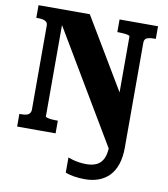

<svg xmlns="http://www.w3.org/2000/svg" viewBox="-99 -793 965 1106"><g transform="rotate(10 383.5 -239.5)"><path d="M668 13Q668 68 654 109.5Q640 151 614.5 177.5Q589 204 553 217.5Q517 231 472 231Q438 231 408.5 226Q379 221 358 213V124Q369 128 385.5 133Q402 138 423 141Q444 144 466 144Q502 144 527 131.5Q552 119 565 90.5Q578 62 578 14V-70L609 86L165 -661L189 -665V-86Q189 -83 198.5 -80Q208 -77 221.5 -75.5Q235 -74 248 -74H261V0H36V-74H47Q63 -74 76 -77Q89 -80 96 -89Q103 -98 103 -111V-601Q103 -616 96 -623Q89 -630 76 -633Q63 -636 47 -636H36V-710H336L641 -199L583 -138V-624Q583 -628 573.5 -630.5Q564 -633 550 -634.5Q536 -636 523 -636H510V-710H735V-636H725Q709 -636 695.5 -633.5Q682 -631 675 -623.5Q668 -616 668 -601Z"/></g></svg>

Font: Roboto Serif SemiCondensed
Style: Bold
Weight: 700
Width: 4
Designer: Greg Gazdowicz
Foundry: Commercial Type
Version: Version 1.007